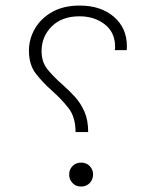

<svg xmlns="http://www.w3.org/2000/svg" viewBox="-20 -665 560 690"><path d="M296.9 -190.4H251.5Q251.5 -244.6 225.8 -277.1Q200.2 -309.6 167 -338.9Q134.3 -367.7 109.1 -399.9Q84 -432.1 84 -483.4Q84 -524.4 105.2 -561.5Q126.5 -598.6 167.2 -621.8Q208 -645 266.6 -645Q342.3 -645 389.2 -604.7Q436 -564.5 436 -498.5Q436 -489.3 435.1 -484.9H392.6Q393.6 -488.3 393.6 -491.2Q393.6 -494.1 393.6 -497.1Q393.6 -548.8 356.4 -577.6Q319.3 -606.4 265.6 -606.4Q202.6 -606.4 166 -570.1Q129.4 -533.7 129.4 -481.4Q129.4 -441.4 151.6 -414.6Q173.8 -387.7 203.6 -361.8Q227.5 -340.8 248.8 -317.6Q270 -294.4 283.4 -263.9Q296.9 -233.4 296.9 -190.4ZM314.5 -38.1Q314.5 -20 302.5 -7.3Q290.5 5.4 271.5 5.4Q252.4 5.4 240.5 -7.3Q228.5 -20 228.5 -38.1Q228.5 -55.7 240.5 -68.1Q252.4 -80.6 271.5 -80.6Q290.5 -80.6 302.5 -68.1Q314.5 -55.7 314.5 -38.1Z"/></svg>

Font: Estedad-FD ExtraLight
Style: Regular
Weight: 200
Designer: Amin Abedi
Version: Version 7.3